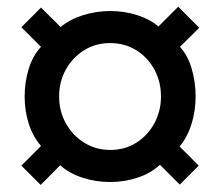

<svg xmlns="http://www.w3.org/2000/svg" viewBox="-20 -618 640 557"><path d="M98 -81.5 42 -137.5 99 -194.5Q75.5 -221.5 63.5 -258.8Q51.5 -296 51.5 -338Q51.5 -379.5 63.2 -418Q75 -456.5 99 -482L42 -539L99 -596L156 -539.5Q181.5 -561.5 220.2 -573.8Q259 -586 299.5 -586Q341.5 -586 379 -573.8Q416.5 -561.5 439.5 -541L497 -598.5L558 -537.5L502 -482Q524.5 -458 536 -419Q547.5 -380 547.5 -338Q547.5 -297 535.8 -258.8Q524 -220.5 501 -193L556.5 -137.5L501.5 -82.5L444 -140Q418.5 -116 380.2 -103Q342 -90 299.5 -90Q257.5 -90 219.2 -102.5Q181 -115 154.5 -138.5ZM299.5 -183Q342.5 -183 375.8 -204.2Q409 -225.5 428 -260.8Q447 -296 447 -338Q447 -381 428 -416Q409 -451 375.8 -472Q342.5 -493 299.5 -493Q257.5 -493 224 -472.2Q190.5 -451.5 171 -416.2Q151.5 -381 151.5 -338Q151.5 -295.5 171.2 -260Q191 -224.5 224.8 -203.8Q258.5 -183 299.5 -183Z"/></svg>

Font: Chivo Mono Medium
Style: Regular
Weight: 500
Monospace: yes
Designer: Hector Gatti
Foundry: Omnibus-Type
Version: Version 1.008